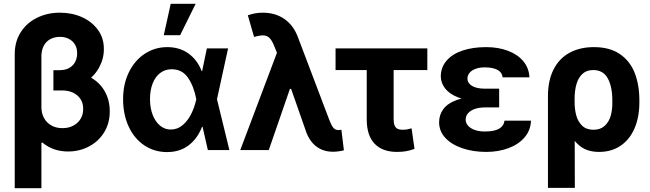

<svg xmlns="http://www.w3.org/2000/svg" viewBox="-20 -783 3393 1002"><path d="M552.7 -202Q553.2 -141.9 524.6 -94.1Q495.9 -46.3 445.8 -19.4Q395.7 7.6 335.3 7.6Q297.3 7.6 263.9 -3.6Q230.5 -14.9 200.9 -39.2L196.1 -37.4V-221Q196.7 -191.2 209.7 -167.1Q222.7 -142.9 247.6 -128.6Q272.5 -114.2 305.8 -114.2Q338.2 -114.2 362.9 -127.5Q387.6 -140.8 401.1 -163.6Q414.5 -186.3 414 -214.6Q414.5 -244.2 400.3 -265.9Q386 -287.6 361.4 -299.3Q336.7 -310.9 305.7 -310.9H258.7V-409.2H325.9Q397.4 -409.2 448.7 -381.5Q500 -353.9 526.6 -306.5Q553.2 -259.2 552.7 -202ZM522 -527Q522.5 -477.2 497.1 -430.4Q471.6 -383.5 423.6 -354Q375.6 -324.5 311.4 -324.5H258.7V-416.8H290.6Q323.2 -416.8 344 -429.9Q364.9 -443 373.9 -463.2Q383 -483.4 382.4 -505Q383 -530.1 371.9 -549.5Q360.7 -568.9 340.2 -579.7Q319.7 -590.6 292.7 -590.6Q265.1 -590.6 243.3 -579.2Q221.5 -567.8 209.1 -545.3Q196.7 -522.8 196.1 -491.8V199.2H56.9V-500.6Q56.9 -565.7 88.1 -614.7Q119.3 -663.7 173.2 -690.2Q227 -716.8 292.7 -716.8Q355.6 -716.8 407.8 -693.5Q460 -670.1 491.3 -626.9Q522.5 -583.7 522 -527Z M622.4 -265.6Q622.4 -344.7 652.9 -406.5Q683.3 -468.3 735.9 -502.7Q788.5 -537.1 853 -537.1Q917.3 -537.1 963.4 -504Q1009.5 -470.9 1032.6 -411.9H1075.8L1112 -266.6L1177.1 0H1064.7L1004.1 -266.6Q991.7 -332.4 961.3 -377Q931 -421.6 876.1 -421.6Q841.7 -421.6 816.1 -402.2Q790.5 -382.8 776.6 -347.4Q762.8 -311.9 762.8 -265.9Q762.8 -220.3 776.5 -184.3Q790.3 -148.3 814.9 -127.6Q839.5 -107 871.3 -107Q906.6 -107 934.2 -130.9Q961.8 -154.8 978.9 -190.3Q996 -225.8 1004.1 -263.7L1059.5 -530.3H1170.3L1112 -263.7L1075.8 -121.2H1034.3Q1011.5 -61 965.3 -25.1Q919.1 10.7 850.8 10.7Q784.9 10.3 732.6 -24.8Q680.4 -60 651.4 -122.8Q622.4 -185.5 622.4 -265.6ZM870.9 -763.1H1001L920 -599.2H834.7Z M1580.5 -87.2 1489.4 -347.2 1433 -488.9 1412.7 -538.7Q1400.6 -569.8 1388.1 -583.2Q1375.6 -596.6 1357 -598.1Q1338.3 -599.6 1305.9 -590.2L1273.4 -703.2Q1292.5 -709.8 1311.4 -713.3Q1330.3 -716.8 1351 -716.8Q1417 -716.8 1464.6 -683.7Q1512.2 -650.6 1535.4 -587.4L1697.8 -159.1Q1706.5 -137.6 1712.6 -126.5Q1718.6 -115.3 1726.7 -109.7Q1734.8 -104.2 1746.5 -104.2Q1753 -104.6 1761.6 -105.7L1774.8 1.3Q1765 4.3 1748.4 6.6Q1731.8 8.9 1717.5 8.9Q1685.7 8.9 1659.4 -2.1Q1633.1 -13.1 1613.2 -34.6Q1593.4 -56.1 1580.5 -87.2ZM1444.2 -557.5 1534.1 -319.2H1493.1L1382.7 0H1233.9Z M2210.1 -417.2H1731.2V-530.3H2210.1ZM2034.3 -530.3V-159.7Q2034.3 -139 2039.9 -127Q2045.5 -115 2055.4 -110.4Q2065.3 -105.8 2080.4 -105.8Q2094.8 -105.8 2106.3 -108Q2117.7 -110.2 2127.9 -113.3L2143.2 -6Q2119.5 2.5 2099.3 6.1Q2079.1 9.8 2051.7 9.8Q1976.1 9.8 1935 -33Q1893.9 -75.7 1893.9 -160.3V-530.3Z M2585 -278V-222.4H2510.5Q2483 -222.4 2460.7 -215.4Q2438.3 -208.3 2424.3 -193.8Q2410.2 -179.4 2410.2 -158.4Q2410.2 -141.7 2422.2 -127.6Q2434.2 -113.4 2456.8 -105.1Q2479.4 -96.8 2510.7 -96.8Q2559.5 -96.8 2584.4 -111.1Q2609.3 -125.4 2612.9 -153.2H2751.1Q2749.1 -102.2 2717 -65.3Q2684.9 -28.5 2632.6 -9.4Q2580.3 9.8 2517.8 9.8Q2448.6 9.8 2392.4 -9.5Q2336.1 -28.7 2303.9 -63.7Q2271.6 -98.6 2271.6 -144.7Q2271.6 -183.8 2293.7 -213.7Q2315.8 -243.5 2362.4 -260.8Q2409 -278 2480.1 -278ZM2280.3 -384.2Q2280.8 -432.5 2311.1 -467.1Q2341.4 -501.7 2394.5 -519.4Q2447.6 -537.1 2517 -537.1Q2579.8 -537.1 2630.4 -518.2Q2680.9 -499.3 2710.8 -463.8Q2740.6 -428.3 2743 -379.4H2603.2Q2600.3 -405.5 2576 -418.5Q2551.6 -431.4 2509.8 -431.4Q2481.8 -431.4 2461.3 -423.6Q2440.8 -415.8 2430.3 -402.8Q2419.8 -389.8 2419.3 -373.1Q2419.8 -348.8 2443.9 -334.5Q2468.1 -320.2 2510.5 -320.2H2585V-257.2H2480.1Q2414.3 -257.2 2369.6 -275.2Q2324.8 -293.1 2302.8 -321.8Q2280.8 -350.4 2280.3 -384.2Z M3079.1 -537.1Q3162.3 -537.1 3215.4 -500.6Q3268.4 -464.2 3292.6 -401.8Q3316.7 -339.4 3316.7 -259.1V-249.3Q3316.7 -171.5 3291.5 -113.2Q3266.2 -54.8 3218.8 -22.5Q3171.3 9.8 3106.4 9.8Q3047.5 9.8 3009.3 -18.9Q2971.1 -47.6 2949.4 -98.3Q2927.8 -149 2913.9 -224.2L2978.7 -250.4Q2978.7 -212.7 2987.4 -180.6Q2996 -148.4 3018 -127.1Q3039.9 -105.8 3077.2 -105.8Q3113.4 -105.8 3135.7 -126.2Q3158 -146.6 3167.1 -178.5Q3176.2 -210.3 3175.6 -249.3V-259.1Q3175.6 -330.1 3152 -373.8Q3128.3 -417.5 3075.3 -417.5Q3041.5 -417.5 3019.8 -397.6Q2998.1 -377.6 2988.4 -343.9Q2978.7 -310.2 2978.7 -267.4L2979.9 197.3H2839.6V-280.2Q2839.6 -362.7 2868.8 -420.3Q2898 -478 2952.1 -507.5Q3006.1 -537.1 3079.1 -537.1Z"/></svg>

Font: WEMIX Pretendard Variable
Style: Regular
Weight: 400
Designer: Base glyphs from Inter by Rasmus Andersson; Hangeul glyphs from Noto Sans CJK(Source Han Sans) by Jang Soo-young and Kan
Foundry: Kil Hyung-jin
Version: Version 1.000;Glyphs 3.2 (3208)